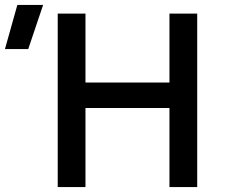

<svg xmlns="http://www.w3.org/2000/svg" viewBox="-142 -755 908 775"><path d="M91 0V-700H203V-422H542V-700H654V0H542V-319H203V0ZM-122 -557 -72 -735H32L-28 -557Z"/></svg>

Font: Geologica Roman
Style: Regular
Weight: 400
Designer: Sindre Bremnes, Frode Helland
Foundry: Monokrom Skriftforlag AS
Version: Version 1.010;gftools[0.9.28]